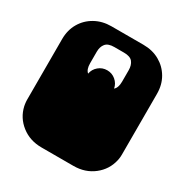

<svg xmlns="http://www.w3.org/2000/svg" viewBox="-167 -858 963 999"><g transform="rotate(30 314.0 -358.0)"><path d="M218 6Q148 6 97.5 -33.5Q47 -73 33 -135Q32 -140 31 -146.5Q30 -153 29.5 -159.5Q29 -166 29 -170V-171Q29 -178 29 -179.5Q29 -181 29 -186.5Q29 -192 29 -209V-260Q29 -277 29 -281.5Q29 -286 29 -288Q29 -290 29 -296V-297Q29 -304 29 -305.5Q29 -307 29 -312.5Q29 -318 29 -334V-536Q29 -590 53.5 -632Q78 -674 121 -698Q164 -722 218 -722H410Q465 -722 507.5 -698Q550 -674 574.5 -632Q599 -590 599 -536V-334Q599 -318 599 -312.5Q599 -307 599 -305.5Q599 -304 599 -297V-296Q599 -290 599 -288Q599 -286 599 -281.5Q599 -277 599 -260V-209Q599 -193 599 -187.5Q599 -182 599 -180.5Q599 -179 599 -172V-171Q599 -165 598.5 -158Q598 -151 597 -145.5Q596 -140 595 -135Q581 -73 530.5 -33.5Q480 6 410 6ZM236 -448Q241 -476 263 -494.5Q285 -513 314 -513Q343 -513 365 -494.5Q387 -476 392 -448Q410 -463 410 -500V-569Q410 -599 395.5 -617.5Q381 -636 343 -636H285Q248 -636 233 -617.5Q218 -599 218 -569V-500Q218 -463 236 -448Z"/></g></svg>

Font: Danfo
Style: Regular
Weight: 400
Designer: Seyi Olusanya, David Udoh, Eyiyemi Adegbite, Mirko Velimirović
Version: Version 1.000